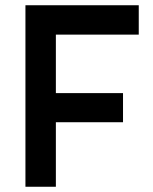

<svg xmlns="http://www.w3.org/2000/svg" viewBox="-20 -712 583 732"><path d="M77 0H193V-246H449V-357H193V-580H509V-692H77Z"/></svg>

Font: TitilliumText22L
Style: 800 wt
Weight: 800
Designer: Campivisivi
Foundry: Campivisivi
Version: 1.000